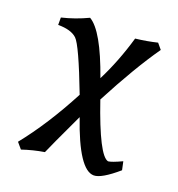

<svg xmlns="http://www.w3.org/2000/svg" viewBox="-125 -590 818 884"><g transform="rotate(20 284.5 -148.5)"><path d="M74.7 190.9 49.8 161.6Q150.4 36.6 242.7 -138.7Q160.6 -353.5 131.8 -380.4Q103 -407.2 39.6 -407.2V-443.4Q105 -459 166.5 -488.3Q232.9 -450.2 306.2 -243.2Q358.9 -347.7 394 -469.2Q449.7 -475.6 500 -487.8L522.9 -460.4Q437.5 -338.4 339.4 -150.9Q423.8 95.2 470.2 104.5Q487.3 103 536.1 80.1L544.9 121.1Q467.3 188 430.2 188Q356.9 188 277.8 -42Q196.8 129.9 182.6 164.1Q127.9 172.9 74.7 190.9Z"/></g></svg>

Font: Kelvinch
Style: Bold
Weight: 700
Designer: Paul James Miller
Foundry: High-Logic / Made with FontCreator
Version: Version 3.501;March 28, 2021;FontCreator 13.0.0.2683 64-bit